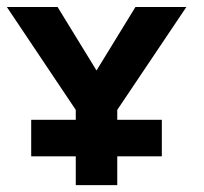

<svg xmlns="http://www.w3.org/2000/svg" viewBox="-21 -540 596 560"><path d="M321 0H200V-84H70V-190.5H200V-219.5L-1 -519.5H147L260.5 -334.5L374 -519.5H522.5L321 -219.5V-190.5H451V-84H321Z"/></svg>

Font: Acari Sans
Style: Bold
Weight: 700
Designer: Alfredo Marco Pradil and Stefan Peev (font) & Cristiano Sobral (main changes)
Foundry: Alfredo Marco Pradil and Stefan Peev (font) & Cristiano Sobral (main changes)
Version: Version 1.063; ttfautohint (v1.8.3)